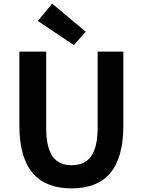

<svg xmlns="http://www.w3.org/2000/svg" viewBox="-20 -1026 788 1060"><path d="M388 -777 453 -851 268 -1006 189 -910ZM375 14C556 14 661 -87 661 -333V-741H519V-320C519 -166 463 -114 375 -114C289 -114 235 -166 235 -320V-741H87V-333C87 -87 195 14 375 14Z"/></svg>

Font: Noto Sans JP
Style: Bold
Weight: 700
Designer: Ryoko NISHIZUKA  (kana, bopomofo & ideographs); Paul D. Hunt (Latin, Greek & Cyrillic); Sandoll Communications , Soo-you
Foundry: Adobe
Version: Version 2.002;hotconv 1.0.116;makeotfexe 2.5.65601